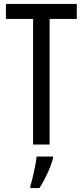

<svg xmlns="http://www.w3.org/2000/svg" viewBox="-20 -734 421 975"><path d="M232 0H148V-638H10V-714H370V-638H232ZM249 71Q239 108 219.5 149.5Q200 191 180 221H134V210Q140 192 146.5 164.5Q153 137 158.5 109Q164 81 166 61H249Z"/></svg>

Font: Noto Sans Malayalam ExtraCondensed
Style: Regular
Weight: 400
Width: 2
Designer: Jelle Bosma - Monotype Design Team
Foundry: Monotype Imaging Inc.
Version: Version 2.104; ttfautohint (v1.8.4.7-5d5b)